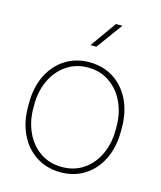

<svg xmlns="http://www.w3.org/2000/svg" viewBox="-113 -832 776 924"><g transform="rotate(15 275.0 -370.0)"><path d="M257.3 -618.7 349.6 -748.5H381.8L286.6 -618.7ZM43.9 -274.4Q43.9 -351.1 73.2 -411.1Q102.5 -471.2 155 -504.6Q207.5 -538.1 274.9 -538.1Q343.3 -538.1 395.8 -504.6Q448.2 -471.2 477.3 -411.1Q506.3 -351.1 506.3 -274.4V-253.9Q506.3 -177.2 477.3 -117.2Q448.2 -57.1 396 -23.7Q343.8 9.8 275.9 9.8Q208 9.8 155.3 -23.7Q102.5 -57.1 73.2 -117.2Q43.9 -177.2 43.9 -253.9ZM70.3 -253.9Q70.3 -189.9 95.2 -135.5Q120.1 -81.1 166.7 -48.8Q213.4 -16.6 275.9 -16.6Q337.9 -16.6 384.3 -48.8Q430.7 -81.1 455.3 -135.5Q480 -189.9 480 -253.9V-274.4Q480 -337.4 455.3 -391.6Q430.7 -445.8 384 -478.8Q337.4 -511.7 274.9 -511.7Q212.9 -511.7 166.3 -478.8Q119.6 -445.8 95 -391.6Q70.3 -337.4 70.3 -274.4Z"/></g></svg>

Font: Mardoto Thin
Style: Regular
Weight: 250
Designer: Christian Robertson, Vahan Hovhannisyan
Foundry: Google
Version: Version 1.000